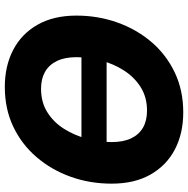

<svg xmlns="http://www.w3.org/2000/svg" viewBox="-12 -766 788 805"><g transform="rotate(90 382.5 -364.0)"><path d="M643.1 -416.5 627.9 -311H168.9L184.1 -416.5ZM345.2 10.3Q256.8 10.3 189.5 -24.9Q122.1 -60.1 84 -127.2Q45.9 -194.3 45.9 -290Q45.9 -379.9 74.5 -460.7Q103 -541.5 156.2 -604Q209.5 -666.5 284.2 -702.1Q358.9 -737.8 451.7 -737.8Q539.6 -737.8 606.7 -702.9Q673.8 -668 712.2 -600.8Q750.5 -533.7 750.5 -437.5Q750.5 -346.7 721.7 -266.1Q692.9 -185.5 639.4 -123Q585.9 -60.5 511.5 -25.1Q437 10.3 345.2 10.3ZM352.5 -141.6Q409.2 -141.6 451.2 -168Q493.2 -194.3 520.8 -238.3Q548.3 -282.2 562.3 -334.2Q576.2 -386.2 576.2 -437.5Q576.2 -486.3 560.5 -519.3Q544.9 -552.2 515.6 -569.1Q486.3 -585.9 444.3 -585.9Q388.2 -585.9 345.9 -559.3Q303.7 -532.7 275.9 -489Q248 -445.3 234.1 -393.3Q220.2 -341.3 220.2 -290Q220.2 -241.7 236.1 -208.5Q252 -175.3 281.5 -158.4Q311 -141.6 352.5 -141.6Z"/></g></svg>

Font: Inter 20pt ExtraBold
Style: Italic
Weight: 800
Italic angle: -9.3988°
Version: Version 4.001;git-66647c0bb